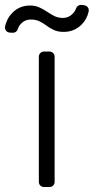

<svg xmlns="http://www.w3.org/2000/svg" viewBox="-58 -753 377 773"><path d="M-38 -642.4Q-38 -645.6 -37.6 -647Q-30.5 -678.6 -9.2 -700.6Q20.2 -730.8 62.9 -730.8Q84.2 -730.8 100.9 -723Q115.8 -716.3 131.7 -705.6Q147.7 -695 161.2 -688.2Q176.8 -680.8 195.7 -680.8Q217.3 -680.8 233.7 -696.7Q243.6 -706.3 248.6 -719.8Q251.1 -726.6 257.1 -730.3Q263.1 -734 270.2 -733.3L280.9 -731.9Q289.1 -730.8 294.2 -725Q299.4 -719.1 299.4 -711.3Q299.4 -708.5 299 -707Q291.9 -674.4 269.9 -653.4Q240.1 -624.6 198.5 -624.6Q174.4 -624.6 158.4 -632.5Q141 -640.6 129.3 -649.9Q116.5 -659.4 101.6 -666.9Q86.6 -674.4 65.7 -674.4Q43 -674.4 27.7 -658.7Q17 -648.1 13.5 -635.3Q11.4 -628.6 5.5 -624.6Q-0.4 -620.7 -7.5 -621.1L-18.5 -621.8Q-27 -622.2 -32.5 -628.2Q-38 -634.2 -38 -642.4ZM98.4 -524.9Q98.4 -533.4 104.4 -539.4Q110.4 -545.5 119 -545.5H141.3Q149.9 -545.5 155.9 -539.4Q161.9 -533.4 161.9 -524.9V-21Q161.9 -12.1 155.9 -6Q149.9 0 141.3 0H119Q110.4 0 104.4 -6Q98.4 -12.1 98.4 -21Z"/></svg>

Font: DeltaSans Light
Style: Regular
Weight: 300
Designer: Rasmus Andersson
Foundry: rsms
Version: Version 3.012